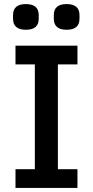

<svg xmlns="http://www.w3.org/2000/svg" viewBox="-20 -922 456 942"><path d="M360 0H56V-92H151V-606H56V-698H360V-606H264V-92H360ZM44 -830V-848Q44 -902 107 -902Q170 -902 170 -848V-830Q170 -776 107 -776Q44 -776 44 -830ZM244 -830V-848Q244 -902 307 -902Q370 -902 370 -848V-830Q370 -776 307 -776Q244 -776 244 -830Z"/></svg>

Font: IBM Plex Sans Medm
Style: Regular
Weight: 500
Designer: Mike Abbink, Paul van der Laan, Pieter van Rosmalen
Foundry: Bold Monday
Version: Version 3.005